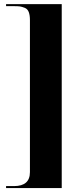

<svg xmlns="http://www.w3.org/2000/svg" viewBox="-20 -787 372 943"><path d="M48.8 -756.8Q48.8 -756.8 9.8 -756.8V-766.6H283.2V136.7H9.8V127H48.8Q127 127 127 58.6V-688.5Q127 -712.9 121.1 -728Q115.2 -743.2 101.6 -748.5Q87.9 -753.9 78.1 -755.4Q68.4 -756.8 48.8 -756.8Z"/></svg>

Font: spinwerad
Style: Bold
Weight: 700
Width: 7
Version: Version 0.3